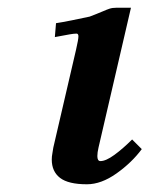

<svg xmlns="http://www.w3.org/2000/svg" viewBox="-20 -465 387 497"><path d="M319 -445 235 -83Q232 -70 232 -61Q232 -48 240 -48Q254 -48 276 -64Q298 -80 322 -104L347 -79Q321 -44 281.5 -16Q242 12 205 12Q157 12 135.5 -4.5Q114 -21 114 -52Q114 -60 115.5 -67.5Q117 -75 118 -83L177 -337Q183 -363 183 -371Q183 -378 178 -378Q171 -378 160 -376Q149 -374 122 -369L125 -405Q139 -407 166.5 -412.5Q194 -418 212 -422Q220 -425 230 -429Q240 -433 247 -436Q256 -440 263.5 -442.5Q271 -445 282 -445Z"/></svg>

Font: Libertinus Serif Semibold Italic
Style: Regular
Weight: 600
Italic angle: -11.5°
Designer: Philipp H. Poll, Khaled Hosny
Foundry: Caleb Maclennan
Version: Version 7.051;RELEASE